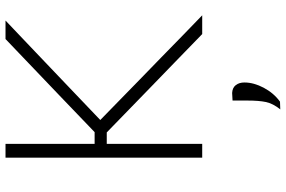

<svg xmlns="http://www.w3.org/2000/svg" viewBox="-190 -563 1036 696"><g transform="rotate(-90 328.0 -215.0)"><path d="M104.5 0V-713H154.5V-390H197L332 -519.5Q379.5 -565 426.2 -609.5Q473 -654 534.5 -713H601.5Q541.5 -656 484.8 -602Q428 -548 372 -494.5L241 -369.5L387.5 -226.5Q424.5 -190.5 466.8 -149.5Q509 -108.5 549 -69.2Q589 -30 620.5 0H552.5Q497 -54 448.5 -101Q400 -148 354 -192.5L196 -346H154.5V0ZM279.5 283Q301 256 306.2 230.8Q311.5 205.5 311.5 164V110L339 108.5Q358 109.5 367.5 121.8Q377 134 377 153Q377 187 357.8 223.2Q338.5 259.5 307.5 282Z"/></g></svg>

Font: Commissioner ExtraLight
Style: Regular
Weight: 200
Designer: Kostas Bartsokas
Foundry: Kostas Bartsokas
Version: Version 1.000; ttfautohint (v1.8.3)